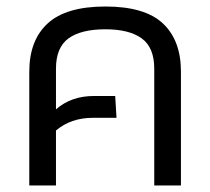

<svg xmlns="http://www.w3.org/2000/svg" viewBox="-20 -570 646 590"><path d="M70 0V-350Q70 -446 126.5 -498Q183 -550 304 -550Q425 -550 480.5 -498Q536 -446 536 -350V0H454V-359Q454 -424 415.5 -452Q377 -480 304 -480Q229 -480 190.5 -452Q152 -424 152 -359V-234Q199 -275 268 -275H334L338 -208H266Q198 -208 152 -169V0Z"/></svg>

Font: Kanit Light
Style: Regular
Weight: 300
Designer: Katatrad Team
Foundry: CadsonDemak
Version: Version 2.000; ttfautohint (v1.8.3)